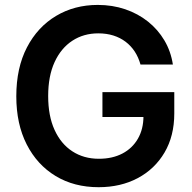

<svg xmlns="http://www.w3.org/2000/svg" viewBox="-20 -758 786 788"><path d="M384.8 10.3Q284.2 10.3 208.3 -35.6Q132.3 -81.5 89.6 -165.3Q46.9 -249 46.9 -362.8Q46.9 -479.5 90.6 -563.5Q134.3 -647.5 210 -692.6Q285.6 -737.8 381.3 -737.8Q441.4 -737.8 493.9 -720Q546.4 -702.1 587.4 -669.4Q628.4 -636.7 654.8 -592Q681.2 -547.4 689.5 -493.2H556.6Q548.3 -522.9 533 -546.4Q517.6 -569.8 495.4 -586.7Q473.1 -603.5 445.1 -612.3Q417 -621.1 383.3 -621.1Q323.2 -621.1 276.9 -590.8Q230.5 -560.5 204.1 -503.2Q177.7 -445.8 177.7 -363.8Q177.7 -282.2 203.9 -224.9Q230 -167.5 276.9 -137Q323.7 -106.4 385.7 -106.4Q441.4 -106.4 482.4 -127.9Q523.4 -149.4 546.1 -189Q568.8 -228.5 568.8 -281.7L599.6 -277.8H400.4V-379.9H695.3V-292.5Q695.3 -200.2 655.3 -132.1Q615.2 -64 545.2 -26.9Q475.1 10.3 384.8 10.3Z"/></svg>

Font: Inter 18pt SemiBold
Style: Regular
Weight: 600
Designer: Rasmus Andersson
Foundry: rsms
Version: Version 4.001;git-66647c0bb